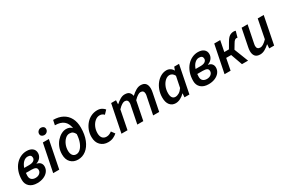

<svg xmlns="http://www.w3.org/2000/svg" viewBox="98 -1836 4380 2971"><g transform="rotate(-30 2287.5 -351.0)"><path d="M220 12Q132 12 83 -32.5Q34 -77 34 -150Q34 -233 57.5 -298.5Q81 -364 121 -409.5Q161 -455 212 -479Q263 -503 318 -503Q384 -503 422 -472.5Q460 -442 460 -389Q460 -343 431.5 -307.5Q403 -272 358 -258V-254Q399 -248 421.5 -222Q444 -196 444 -158Q444 -108 414.5 -69.5Q385 -31 334 -9.5Q283 12 220 12ZM235 -72Q281 -72 309.5 -96Q338 -120 338 -154Q338 -187 314 -200.5Q290 -214 240 -214H143Q140 -190 140 -162Q140 -117 166.5 -94.5Q193 -72 235 -72ZM290 -420Q249 -420 214 -387Q179 -354 159 -294H246Q302 -294 329 -314Q356 -334 356 -364Q356 -420 290 -420Z M507 0 606 -491H713L615 0ZM683 -578Q659 -578 640 -592.5Q621 -607 621 -634Q621 -663 642.5 -683.5Q664 -704 693 -704Q717 -704 736 -689.5Q755 -675 755 -648Q755 -618 734 -598Q713 -578 683 -578Z M878 -186Q878 -134 900.5 -103.5Q923 -73 965 -73Q1003 -73 1037.5 -104.5Q1072 -136 1096 -196Q1120 -256 1125 -341Q1110 -373 1088.5 -389.5Q1067 -406 1029 -406Q989 -406 954.5 -374Q920 -342 899 -292Q878 -242 878 -186ZM948 12Q870 12 820 -38Q770 -88 770 -182Q770 -248 792 -304.5Q814 -361 851 -403Q888 -445 932 -468.5Q976 -492 1020 -492Q1054 -492 1079.5 -480.5Q1105 -469 1122 -449Q1109 -538 1054.5 -583Q1000 -628 900 -628L918 -714Q1016 -714 1086 -676Q1156 -638 1193.5 -567Q1231 -496 1231 -397Q1231 -272 1194 -180Q1157 -88 1093 -38Q1029 12 948 12Z M1486 12Q1405 12 1352 -40.5Q1299 -93 1299 -188Q1299 -254 1321.5 -311Q1344 -368 1382.5 -411.5Q1421 -455 1472 -479Q1523 -503 1580 -503Q1627 -503 1659.5 -485Q1692 -467 1710 -443L1652 -382Q1636 -399 1618 -407.5Q1600 -416 1574 -416Q1531 -416 1493 -385Q1455 -354 1432 -303Q1409 -252 1409 -192Q1409 -137 1434 -106Q1459 -75 1508 -75Q1535 -75 1559.5 -86.5Q1584 -98 1602 -112L1647 -51Q1619 -25 1579 -6.5Q1539 12 1486 12Z M1727 0 1826 -491H1913L1909 -422H1913Q1950 -455 1990.5 -479Q2031 -503 2071 -503Q2128 -503 2153 -477.5Q2178 -452 2185 -412Q2229 -453 2272 -478Q2315 -503 2355 -503Q2416 -503 2443.5 -470.5Q2471 -438 2471 -379Q2471 -362 2469 -346Q2467 -330 2463 -310L2401 0H2293L2353 -296Q2357 -313 2359 -325Q2361 -337 2361 -348Q2361 -411 2301 -411Q2282 -411 2252 -393Q2222 -375 2184 -335L2117 0H2010L2069 -296Q2073 -313 2075 -325Q2077 -337 2077 -348Q2077 -411 2018 -411Q1999 -411 1968.5 -393Q1938 -375 1901 -335L1835 0Z M2693 12Q2629 12 2591 -34.5Q2553 -81 2553 -167Q2553 -238 2575 -299Q2597 -360 2634 -405.5Q2671 -451 2718.5 -477Q2766 -503 2817 -503Q2853 -503 2883.5 -484.5Q2914 -466 2930 -434H2932L2953 -491H3039L2941 0H2853L2858 -68H2855Q2821 -32 2778 -10Q2735 12 2693 12ZM2737 -76Q2769 -76 2802.5 -95.5Q2836 -115 2866 -159L2906 -355Q2890 -387 2868 -401Q2846 -415 2823 -415Q2782 -415 2745.5 -383Q2709 -351 2686.5 -298Q2664 -245 2664 -182Q2664 -128 2683.5 -102Q2703 -76 2737 -76Z M3282 12Q3194 12 3145 -32.5Q3096 -77 3096 -150Q3096 -233 3119.5 -298.5Q3143 -364 3183 -409.5Q3223 -455 3274 -479Q3325 -503 3380 -503Q3446 -503 3484 -472.5Q3522 -442 3522 -389Q3522 -343 3493.5 -307.5Q3465 -272 3420 -258V-254Q3461 -248 3483.5 -222Q3506 -196 3506 -158Q3506 -108 3476.5 -69.5Q3447 -31 3396 -9.5Q3345 12 3282 12ZM3297 -72Q3343 -72 3371.5 -96Q3400 -120 3400 -154Q3400 -187 3376 -200.5Q3352 -214 3302 -214H3205Q3202 -190 3202 -162Q3202 -117 3228.5 -94.5Q3255 -72 3297 -72ZM3352 -420Q3311 -420 3276 -387Q3241 -354 3221 -294H3308Q3364 -294 3391 -314Q3418 -334 3418 -364Q3418 -420 3352 -420Z M3569 0 3668 -491H3775L3737 -299H3820L3878 -399Q3914 -461 3947 -481.5Q3980 -502 4019 -502Q4040 -502 4055 -496L4025 -389Q4016 -392 4007 -392Q3992 -392 3976.5 -380.5Q3961 -369 3941 -334L3891 -251L3989 0H3880L3806 -206H3717L3677 0Z M4203 12Q4142 12 4114.5 -21Q4087 -54 4087 -112Q4087 -129 4089 -145.5Q4091 -162 4095 -181L4157 -491H4264L4204 -195Q4201 -178 4198.5 -166Q4196 -154 4196 -143Q4196 -80 4258 -80Q4306 -80 4379 -156L4445 -491H4552L4455 0H4367L4372 -70H4368Q4332 -37 4289.5 -12.5Q4247 12 4203 12Z"/></g></svg>

Font: Source Sans 3 Semibold
Style: Italic
Weight: 600
Italic angle: -11°
Designer: Paul D. Hunt
Foundry: Adobe
Version: Version 3.052;hotconv 1.1.0;makeotfexe 2.6.0